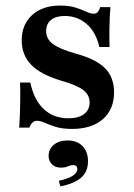

<svg xmlns="http://www.w3.org/2000/svg" viewBox="-20 -448 477 684"><path d="M236.3 11.3Q200.8 11.3 177.4 3.6Q154 -4 138.7 -10.9Q123.4 -17.7 112.1 -17.7Q93.5 -17.7 84.7 6.5H48.4Q50 -14.5 50.8 -37.1Q51.6 -59.7 52 -88.3Q52.4 -116.9 51.6 -154H87.9Q101.6 -91.1 136.3 -58.9Q171 -26.6 224.2 -26.6Q259.7 -26.6 279.4 -41.5Q299.2 -56.5 299.2 -83.1Q299.2 -109.7 277 -127Q254.8 -144.4 198.4 -160.5Q125 -182.3 91.1 -217.3Q57.3 -252.4 57.3 -304Q57.3 -360.5 94.4 -394.4Q131.5 -428.2 194.4 -428.2Q226.6 -428.2 249.2 -421Q271.8 -413.7 287.1 -406.5Q302.4 -399.2 313.7 -399.2Q322.6 -399.2 327.8 -404.8Q333.1 -410.5 337.1 -422.6H373.4Q371.8 -406.5 371 -387.9Q370.2 -369.4 369.8 -344Q369.4 -318.5 370.2 -280.6H333.9Q321.8 -333.9 288.7 -362.5Q255.6 -391.1 210.5 -391.1Q179 -391.1 161.7 -377Q144.4 -362.9 144.4 -337.1Q144.4 -309.7 168.1 -291.5Q191.9 -273.4 251.6 -256.5Q322.6 -237.1 354.4 -204.8Q386.3 -172.6 386.3 -119.4Q386.3 -58.1 346.4 -23.4Q306.5 11.3 236.3 11.3ZM195.2 216.1 189.5 196Q221 189.5 238.3 178.6Q255.6 167.7 255.6 154Q255.6 140.3 240.3 140.3Q230.6 140.3 221.4 144.8Q212.1 149.2 196.8 149.2Q177.4 149.2 165.3 137.5Q153.2 125.8 153.2 107.3Q153.2 83.1 171.8 67.7Q190.3 52.4 221 52.4Q254.8 52.4 274.2 72.6Q293.5 92.7 293.5 126.6Q293.5 162.9 269.8 184.3Q246 205.6 195.2 216.1Z"/></svg>

Font: Playfair 9pt
Style: Bold
Weight: 700
Designer: Claus Eggers Sørensen
Foundry: Claus Eggers Sørensen
Version: Version 2.203